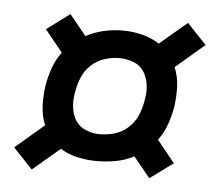

<svg xmlns="http://www.w3.org/2000/svg" viewBox="-39 -593 578 505"><g transform="rotate(5 250.0 -340.0)"><path d="M62 -130 11 -184 87 -249Q77 -273 76 -300Q75 -327 79 -354Q83 -377 91 -400Q99 -423 114 -443L67 -501L128 -546L172 -492Q195 -504 219.5 -509.5Q244 -515 269 -515Q296 -515 321 -508.5Q346 -502 366 -489L438 -550L489 -496L413 -431Q423 -407 424 -380Q425 -353 421 -326Q417 -303 409 -280Q401 -257 386 -237L433 -179L372 -134L328 -188Q305 -176 280 -171.5Q255 -167 231 -167Q205 -167 179.5 -172.5Q154 -178 134 -191ZM232 -238Q252 -238 272 -244Q292 -250 307.5 -264.5Q323 -279 331 -298Q339 -317 342 -337Q346 -357 344 -376.5Q342 -396 332 -412Q322 -428 304 -435Q286 -442 266 -442Q246 -442 226.5 -435.5Q207 -429 192 -415Q177 -401 169 -382Q161 -363 158 -343Q154 -324 156 -304Q158 -284 167.5 -268.5Q177 -253 195 -245.5Q213 -238 232 -238Z"/></g></svg>

Font: Iosevka Curly Slab MdObl
Style: Regular
Weight: 500
Italic angle: -9°
Monospace: yes
Designer: Belleve Invis
Foundry: Belleve Invis
Version: Version 11.0.0; ttfautohint (v1.8.3)